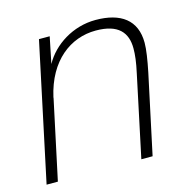

<svg xmlns="http://www.w3.org/2000/svg" viewBox="-84 -609 681 691"><g transform="rotate(-15 256.5 -263.5)"><path d="M156 -513H116L7 0H49L112 -295V-297C141 -427 227 -490 321 -490C405 -490 436 -452 436 -393C436 -369 433 -343 424 -302L360 0H402L465 -295C474 -339 480 -377 480 -402C480 -487 424 -527 330 -527C246 -527 171 -479 136 -415Z"/></g></svg>

Font: Nacelle UltraLight
Style: Italic
Weight: 200
Italic angle: -12°
Designer: Sora Sagano
Foundry: Sora Sagano
Version: Version 1.000;FEAKit 1.0